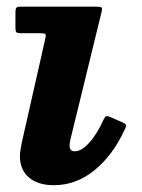

<svg xmlns="http://www.w3.org/2000/svg" viewBox="-20 -540 428 578"><path d="M285 -501Q288.5 -514.5 286 -517.2Q283.5 -520 267.5 -520H42Q32.5 -520 29.5 -517Q26.5 -514 26.5 -504V-456Q26.5 -445.5 29.5 -442.8Q32.5 -440 43 -440H100.5Q115 -440 117 -436.8Q119 -433.5 116 -422L46 -112.5Q44.5 -104.5 42.2 -92Q40 -79.5 40 -70Q40 -29 67 -5.8Q94 17.5 142 17.5Q209 17.5 263.8 -27Q318.5 -71.5 353 -145Q358.5 -155.5 359.8 -160.8Q361 -166 350 -171L313.5 -187Q301.5 -192 298.5 -189.8Q295.5 -187.5 290 -176.5Q278 -149.5 263.2 -128.8Q248.5 -108 233.8 -96.2Q219 -84.5 205.5 -84.5Q189.5 -84.5 189.5 -101Q189.5 -105 190.2 -110.5Q191 -116 192 -120Z"/></svg>

Font: Besley
Style: Bold Italic
Weight: 700
Italic angle: -13°
Designer: Owen Earl
Foundry: indestructible type*
Version: Version 2.001